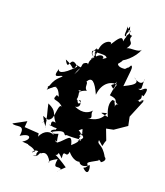

<svg xmlns="http://www.w3.org/2000/svg" viewBox="-246 -949 1201 1395"><g transform="rotate(15 354.5 -251.5)"><path d="M710 -256C763 -281 706 -321 774 -289C746 -340 769 -327 720 -313C812 -340 742 -383 782 -364C804 -423 800 -444 742 -394C789 -417 775 -393 731 -406C761 -414 751 -403 757 -487C761 -487 758 -415 680 -480C767 -433 607 -401 621 -394C643 -518 659 -554 635 -557C650 -571 599 -502 600 -514C603 -503 650 -567 601 -521C525 -517 527 -566 577 -588C522 -606 461 -570 407 -539C459 -558 402 -604 358 -532C404 -557 330 -532 338 -586C377 -608 368 -555 350 -531C322 -519 386 -566 359 -540C317 -501 344 -467 325 -492C272 -479 315 -474 255 -388C289 -473 312 -436 254 -458C232 -390 250 -437 168 -476C210 -377 189 -535 262 -447C165 -359 134 -374 138 -398C100 -309 156 -357 177 -354C169 -335 121 -331 90 -228C153 -278 157 -267 150 -265C67 -272 85 -218 133 -259C167 -283 187 -204 182 -220C197 -184 175 -213 171 -209C138 -153 186 -192 231 -133C201 -168 200 -55 179 -35C156 -9 144 -25 115 -38C142 34 156 25 154 43C137 -25 164 -41 117 16C158 -24 143 -14 128 -135C202 -94 174 -75 215 -13C158 -35 205 42 173 10C238 38 241 7 226 39C228 31 189 47 199 61C325 1 285 73 315 53C398 64 433 52 425 66C379 57 451 32 391 -3L415 -20C441 55 369 49 437 -1C387 36 479 19 408 70C386 65 447 56 366 115C353 20 323 89 264 123C230 119 261 92 237 110C275 109 257 154 256 59C180 84 219 39 222 77C203 59 149 58 118 118L116 93L6 76L14 29L-87 73C-59 97 14 47 -13 147C67 102 82 152 16 182C71 190 65 191 60 189C68 200 103 198 125 230C78 229 149 233 126 196C106 283 88 210 147 219C120 264 169 243 116 262C178 259 130 221 222 197C193 199 129 175 168 231C189 216 216 209 245 273C245 287 212 274 298 238C276 324 315 281 339 303C307 343 304 331 370 281C340 256 261 194 252 209C320 229 264 156 325 226C321 141 356 227 369 164C371 170 413 226 456 216C463 239 496 249 534 220C543 240 545 311 494 251C536 229 468 284 522 230C511 204 495 213 595 168C575 191 582 144 607 179C638 163 638 144 624 135C582 40 545 69 552 27C605 80 576 68 604 17L580 -67L635 -73L731 -127L723 -195L792 -328L768 -332L796 -337L734 -300ZM297 -256C353 -229 279 -277 374 -296C347 -316 372 -350 354 -360C385 -405 413 -376 445 -285C463 -386 538 -410 574 -394C589 -418 564 -384 560 -356C506 -400 558 -372 567 -418C565 -374 569 -411 544 -308C627 -290 571 -271 623 -258C593 -266 600 -211 598 -248C579 -286 601 -273 572 -280C538 -240 566 -166 571 -151C500 -172 506 -167 558 -177C520 -99 459 -112 430 -99C481 -117 436 -135 456 -170C435 -150 393 -123 320 -163C356 -158 367 -204 335 -214C369 -232 342 -156 326 -213C307 -227 330 -201 322 -273C324 -302 222 -281 167 -277L336 -286ZM538 -784C551 -807 570 -805 569 -791C561 -764 543 -745 536 -711C522 -750 500 -728 452 -664C473 -696 394 -690 378 -608C346 -605 373 -594 361 -563C350 -631 364 -557 366 -615C349 -587 306 -562 406 -527C384 -566 361 -539 374 -584C479 -578 421 -577 491 -522C505 -532 541 -490 532 -534C595 -595 573 -584 519 -609C520 -582 549 -563 529 -566C575 -568 653 -623 684 -688C663 -659 600 -683 573 -669C627 -732 558 -714 589 -767C554 -765 583 -803 545 -750C540 -802 581 -769 531 -830C558 -805 502 -724 571 -761L557 -829Z"/></g></svg>

Font: Hussar Lance
Style: Italic
Weight: 700
Foundry: Cannot Into Space Fonts, PlusOne Fonts
Version: Version 2.27